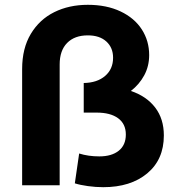

<svg xmlns="http://www.w3.org/2000/svg" viewBox="-20 -770 733 798"><path d="M661 -207Q661 -107 592 -49.5Q523 8 409 8Q378 8 345.5 3.5Q313 -1 291 -8L309 -132Q347 -120 393 -120Q444 -120 473.5 -143.5Q503 -167 503 -211Q503 -255 471 -278.5Q439 -302 382 -302H328V-425Q384 -426 417 -454.5Q450 -483 450 -530Q450 -572 422 -597.5Q394 -623 345 -623Q290 -623 259 -591.5Q228 -560 228 -502V0H72V-483Q72 -569 108 -629Q144 -689 205.5 -719.5Q267 -750 345 -750Q423 -750 481 -722.5Q539 -695 569.5 -647.5Q600 -600 600 -541Q600 -495 579.5 -457Q559 -419 524 -392Q589 -370 625 -323Q661 -276 661 -207Z"/></svg>

Font: Montserrat-Bold
Style: Bold
Weight: 700
Version: Version 7.200